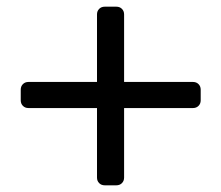

<svg xmlns="http://www.w3.org/2000/svg" viewBox="-20 -587 662 574"><path d="M293 -33Q283 -33 276.5 -39.5Q270 -46 270 -56V-264H65Q55 -264 48.5 -270.5Q42 -277 42 -287V-319Q42 -329 48.5 -335.5Q55 -342 65 -342H270V-544Q270 -554 276.5 -560.5Q283 -567 293 -567H328Q338 -567 344.5 -560.5Q351 -554 351 -544V-342H557Q567 -342 573.5 -335.5Q580 -329 580 -319V-287Q580 -277 573.5 -270.5Q567 -264 557 -264H351V-56Q351 -46 344.5 -39.5Q338 -33 328 -33Z"/></svg>

Font: Rubik Light
Style: Regular
Weight: 400
Version: Version 2.101